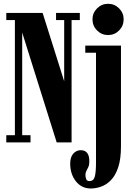

<svg xmlns="http://www.w3.org/2000/svg" viewBox="-20 -770 730 1038"><path d="M14 0V-39H60.5V-661.5H14V-700H210.5L327 -330.5V-661.5H283V-700H411.5V-661.5H367V0H286.5L100 -594V-39H145V0ZM564.5 -580.5Q529.5 -580.5 504.8 -605.2Q480 -630 480 -665.5Q480 -700 504.8 -724.8Q529.5 -749.5 564.5 -749.5Q599 -749.5 623.8 -724.8Q648.5 -700 648.5 -665.5Q648.5 -630 623.8 -605.2Q599 -580.5 564.5 -580.5ZM471 249Q421 249 390.2 210Q359.5 171 359.5 114.5Q359.5 79 376.2 60.5Q393 42 416.5 42Q463 42 463 102Q463 121 457.8 132.5Q452.5 144 447.2 153.5Q442 163 442 175.5Q442 189 446.2 199Q450.5 209 463 209Q486 209 492.5 184.8Q499 160.5 499 111V-485H441V-523.5H634V20.5Q634 90 619 134.8Q604 179.5 579.2 204.5Q554.5 229.5 526 239.2Q497.5 249 471 249Z"/></svg>

Font: Imbue 10pt ExtraBold
Style: Regular
Weight: 800
Designer: Tyler Finck
Foundry: Etcetera Type Company
Version: Version 1.102; ttfautohint (v1.8.3)